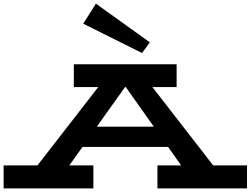

<svg xmlns="http://www.w3.org/2000/svg" viewBox="-30 -1041 1385 1061"><path d="M1335 -127V0H840V-127H971L899 -229H426L353 -127H486V0H-10V-127H177L513 -560H378V-686H946V-560H812L1148 -127ZM820 -341 665 -560H661L505 -341ZM500 -1021 430 -910 755 -748 798 -807Z"/></svg>

Font: BioRhyme Expanded ExtraBold
Style: Regular
Weight: 800
Width: 7
Designer: Aoife Mooney
Foundry: Aoife Mooney Type
Version: Version 1.000